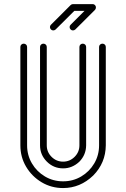

<svg xmlns="http://www.w3.org/2000/svg" viewBox="-20 -928 623 948"><path d="M291.5 -96.7Q244.6 -96.7 211.2 -130.1Q177.7 -163.6 177.7 -210.4V-696.3Q177.7 -703.1 182.6 -707.8Q187.5 -712.4 194.3 -712.4Q201.2 -712.4 206.1 -707.8Q210.9 -703.1 210.9 -696.3V-210.4Q210.9 -177.2 234.6 -153.6Q258.3 -129.9 291.5 -129.9Q324.7 -129.9 348.4 -153.6Q372.1 -177.2 372.1 -210.4V-696.3Q372.1 -703.1 377 -707.8Q381.8 -712.4 388.7 -712.4Q395.5 -712.4 400.4 -707.8Q405.3 -703.1 405.3 -696.3V-210.4Q404.8 -163.6 372.1 -129.9Q336.9 -96.7 291.5 -96.7ZM291.5 0.5Q233.4 0.5 185.5 -28.1Q137.7 -56.6 109.1 -104.5Q80.6 -152.3 80.6 -210.4V-696.3Q80.6 -703.1 85.4 -707.8Q90.3 -712.4 97.2 -712.4Q104 -712.4 108.9 -707.8Q113.8 -703.1 113.8 -696.3V-210.4Q113.8 -161.6 137.7 -121.1Q161.6 -80.6 202.1 -56.6Q242.7 -32.7 291.5 -32.7Q340.3 -32.7 380.9 -56.6Q421.4 -80.6 445.3 -121.1Q469.2 -161.6 469.2 -210.4V-696.3Q469.2 -703.1 474.1 -707.8Q479 -712.4 485.8 -712.4Q492.7 -712.4 497.6 -707.8Q502.4 -703.1 502.4 -696.3V-210.4Q501.5 -123.5 440.4 -61.5Q376 0.5 291.5 0.5ZM242.7 -777.8Q236.3 -777.8 231.4 -782.7Q226.6 -787.6 226.6 -794.4Q226.6 -800.8 231.4 -805.7L328.6 -902.8Q333.5 -907.7 340.3 -907.7H437.5Q447.3 -907.7 452.6 -897.5Q453.6 -894 453.6 -891.1Q453.6 -884.8 449.2 -879.4L351.6 -782.2Q346.7 -777.8 339.8 -777.8Q333.5 -777.8 328.6 -782.7Q323.7 -787.6 323.7 -794.4Q323.7 -800.8 328.6 -805.7L397.5 -874.5H347.2L254.4 -782.2Q249.5 -777.8 242.7 -777.8Z"/></svg>

Font: Neon Sans
Style: Regular
Weight: 400
Designer: GGBot
Version: 0.80